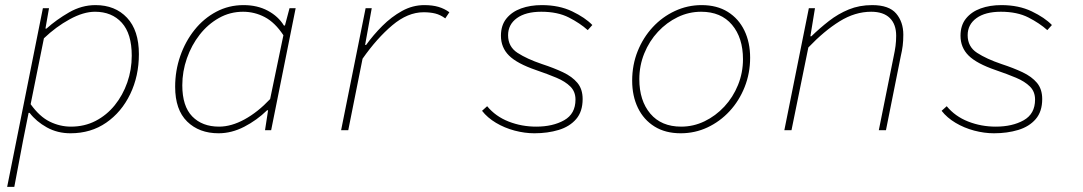

<svg xmlns="http://www.w3.org/2000/svg" viewBox="-20 -510 4240 752"><path d="M8 222 148 -478H172L158 -398H162Q201 -433 250.5 -461.5Q300 -490 354 -490Q431 -490 477.5 -440.5Q524 -391 524 -298Q524 -212 490 -141.5Q456 -71 396 -29.5Q336 12 256 12Q205 12 163.5 -11Q122 -34 96 -68H92L70 42L36 222ZM258 -14Q311 -14 354.5 -36.5Q398 -59 429.5 -98Q461 -137 478.5 -187Q496 -237 496 -292Q496 -378 457 -421Q418 -464 352 -464Q307 -464 253 -434.5Q199 -405 152 -360L100 -102Q135 -53 175 -33.5Q215 -14 258 -14Z M836 12Q760 12 713 -34Q666 -80 666 -170Q666 -233 686 -290.5Q706 -348 742 -393Q778 -438 827 -464Q876 -490 934 -490Q988 -490 1029 -468Q1070 -446 1092 -410H1096L1114 -478H1138L1042 0H1018L1030 -78H1026Q986 -39 936.5 -13.5Q887 12 836 12ZM838 -14Q886 -14 938 -42.5Q990 -71 1038 -122L1090 -372Q1057 -422 1017 -443Q977 -464 932 -464Q881 -464 837.5 -439.5Q794 -415 762 -374Q730 -333 712 -281.5Q694 -230 694 -176Q694 -94 733 -54Q772 -14 838 -14Z M1316 0 1412 -478H1436L1410 -334H1414Q1442 -373 1477.5 -408.5Q1513 -444 1554.5 -467Q1596 -490 1642 -490Q1674 -490 1697.5 -483Q1721 -476 1740 -462L1724 -438Q1705 -452 1685 -457Q1665 -462 1639 -462Q1577 -462 1516.5 -411Q1456 -360 1400 -280L1344 0Z M2073 12Q2035 12 1995.5 1.5Q1956 -9 1922.5 -29Q1889 -49 1868 -76L1888 -94Q1921 -54 1972 -34Q2023 -14 2080 -14Q2145 -14 2189.5 -39Q2234 -64 2234 -120Q2234 -151 2214 -171Q2194 -191 2159.5 -205.5Q2125 -220 2081 -235Q2005 -261 1973.5 -292.5Q1942 -324 1942 -370Q1942 -411 1963.5 -437.5Q1985 -464 2021 -477Q2057 -490 2102 -490Q2170 -490 2221 -465.5Q2272 -441 2300 -412L2282 -392Q2252 -419 2208 -441.5Q2164 -464 2100 -464Q2039 -464 2004.5 -439Q1970 -414 1970 -372Q1970 -327 2007 -303Q2044 -279 2103 -259Q2149 -244 2185 -227Q2221 -210 2241.5 -185.5Q2262 -161 2262 -122Q2262 -73 2236.5 -43.5Q2211 -14 2168 -1Q2125 12 2073 12Z M2646 12Q2586 12 2543.5 -14.5Q2501 -41 2478.5 -87.5Q2456 -134 2456 -194Q2456 -256 2477.5 -309.5Q2499 -363 2536.5 -403.5Q2574 -444 2623.5 -467Q2673 -490 2728 -490Q2788 -490 2830.5 -463.5Q2873 -437 2895.5 -390.5Q2918 -344 2918 -284Q2918 -223 2896.5 -169Q2875 -115 2837.5 -74.5Q2800 -34 2751 -11Q2702 12 2646 12ZM2648 -14Q2696 -14 2739.5 -35Q2783 -56 2817 -92.5Q2851 -129 2870.5 -177Q2890 -225 2890 -278Q2890 -362 2847 -413Q2804 -464 2726 -464Q2678 -464 2634.5 -443Q2591 -422 2557 -385.5Q2523 -349 2503.5 -301Q2484 -253 2484 -200Q2484 -116 2527 -65Q2570 -14 2648 -14Z M3052 0 3148 -478H3172L3154 -368H3158Q3191 -400 3227 -428Q3263 -456 3304.5 -473Q3346 -490 3396 -490Q3462 -490 3490 -457Q3518 -424 3518 -374Q3518 -350 3515.5 -330.5Q3513 -311 3508 -290L3450 0H3422L3480 -288Q3485 -311 3487.5 -330Q3490 -349 3490 -370Q3490 -415 3465 -439.5Q3440 -464 3392 -464Q3329 -464 3268.5 -426.5Q3208 -389 3146 -324L3080 0Z M3873 12Q3835 12 3795.5 1.5Q3756 -9 3722.5 -29Q3689 -49 3668 -76L3688 -94Q3721 -54 3772 -34Q3823 -14 3880 -14Q3945 -14 3989.5 -39Q4034 -64 4034 -120Q4034 -151 4014 -171Q3994 -191 3959.5 -205.5Q3925 -220 3881 -235Q3805 -261 3773.5 -292.5Q3742 -324 3742 -370Q3742 -411 3763.5 -437.5Q3785 -464 3821 -477Q3857 -490 3902 -490Q3970 -490 4021 -465.5Q4072 -441 4100 -412L4082 -392Q4052 -419 4008 -441.5Q3964 -464 3900 -464Q3839 -464 3804.5 -439Q3770 -414 3770 -372Q3770 -327 3807 -303Q3844 -279 3903 -259Q3949 -244 3985 -227Q4021 -210 4041.5 -185.5Q4062 -161 4062 -122Q4062 -73 4036.5 -43.5Q4011 -14 3968 -1Q3925 12 3873 12Z"/></svg>

Font: SourceCodeVF
Style: Italic
Weight: 200
Italic angle: -11°
Monospace: yes
Designer: Paul D. Hunt, Teo Tuominen
Foundry: Adobe
Version: Version 1.026;hotconv 1.1.0;makeotfexe 2.6.0